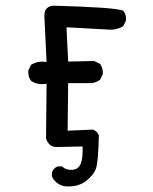

<svg xmlns="http://www.w3.org/2000/svg" viewBox="-20 -525 540 678"><path d="M209 132.8Q185.5 128.9 169.9 109.4Q160.2 97.7 164.1 82Q169.9 68.4 183.6 62.5H199.2Q212.9 76.2 234.9 74.7Q256.8 73.2 265.1 53.2Q273.4 33.2 271.5 -7.8L179.7 -5.9Q151.4 -5.9 142.6 -37.1L144.5 -229.5Q113.3 -223.6 89.8 -239.3Q78.1 -254.9 80.1 -276.4L89.8 -295.9Q113.3 -311.5 144.5 -305.7L136.7 -467.8Q135.7 -502 168 -504.9Q387.7 -499 415 -487.3Q426.8 -473.6 424.8 -452.1L415 -432.6Q389.6 -417 356.4 -420.9L214.8 -428.7L220.7 -307.6L312.5 -309.6L333 -299.8Q344.7 -284.2 342.8 -262.7L333 -243.2Q319.3 -233.4 302.7 -231.4H220.7L218.8 -63.5L308.6 -67.4Q323.2 -61.5 329.1 -46.9Q327.1 46.9 318.8 70.3Q310.5 93.8 282.2 115.2Q253.9 136.7 209 132.8Z"/></svg>

Font: JasonHandwriting1
Style: Regular
Weight: 400
Version: Version 1.48.20